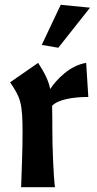

<svg xmlns="http://www.w3.org/2000/svg" viewBox="-20 -780 404 800"><path d="M22 -437C65 -374 74 -352 74 -229C74 -152 70 -57 68 0H209C203 -46 198 -161 198 -247C198 -284 198 -314 197 -339C221 -365 283 -376 348 -376L339 -518C270 -507 216 -449 189 -409C182 -445 167 -474 139 -518ZM233 -760 154 -593 223 -581 355 -748Z"/></svg>

Font: CantoraOne
Style: Regular
Weight: 400
Designer: Pablo Impallari, Rodrigo Fuenzalida
Foundry: Pablo Impallari
Version: Version 1.001